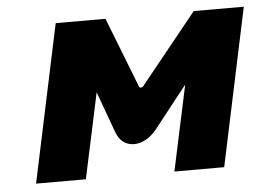

<svg xmlns="http://www.w3.org/2000/svg" viewBox="-42 -553 836 607"><g transform="rotate(-5 376.0 -250.0)"><path d="M155 -500 49 0H207L265 -271L313 -139C333 -84 398 -83 442 -139L546 -271L488 0H646L752 -500H593L413 -277C410 -273 402 -272 400 -277L313 -500Z"/></g></svg>

Font: LT Wave Text Black Italic
Style: Regular
Weight: 900
Designer: Daniel Lyons
Version: Version 2.5 (Glyphs App)